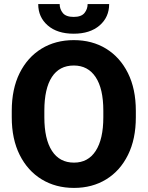

<svg xmlns="http://www.w3.org/2000/svg" viewBox="-20 -919 730 949"><path d="M651.4 -371.1V-339.4Q651.4 -231.4 612.5 -153.1Q573.7 -74.7 504.9 -32.5Q436 9.8 345.7 9.8Q255.4 9.8 186 -32.5Q116.7 -74.7 77.4 -153.1Q38.1 -231.4 38.1 -339.4V-371.1Q38.1 -479.5 77.1 -557.9Q116.2 -636.2 185.3 -678.5Q254.4 -720.7 344.7 -720.7Q435.1 -720.7 504.2 -678.5Q573.2 -636.2 612.3 -557.9Q651.4 -479.5 651.4 -371.1ZM490.7 -339.4V-372.1Q490.7 -481 452.6 -538.1Q414.6 -595.2 344.7 -595.2Q273.4 -595.2 236.3 -538.1Q199.2 -481 199.2 -372.1V-339.4Q199.2 -231.4 236.8 -173.3Q274.4 -115.2 345.7 -115.2Q415.5 -115.2 453.1 -173.3Q490.7 -231.4 490.7 -339.4ZM413.1 -898.9H519.5Q519.5 -834 472.2 -793.2Q424.8 -752.4 344.2 -752.4Q263.2 -752.4 216.1 -793.2Q168.9 -834 168.9 -898.9H274.9Q274.9 -874 290.5 -854.7Q306.2 -835.4 344.2 -835.4Q381.8 -835.4 397.5 -854.7Q413.1 -874 413.1 -898.9Z"/></svg>

Font: Vazirmatn FD ExtraBold
Style: Regular
Weight: 800
Designer: Saber Rastikerdar
Foundry: Saber Rastikerdar
Version: Version 33.003